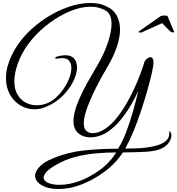

<svg xmlns="http://www.w3.org/2000/svg" viewBox="-20 -866 1187 1286"><path d="M372 400Q302 400 258.5 374Q215 348 215 311Q215 284 243.5 252Q272 220 336 194Q434 153 544 141.5Q654 130 771 130Q802 80 826.5 15Q851 -50 871 -121Q891 -192 907 -259Q889 -218 859 -166Q829 -114 790 -65.5Q751 -17 704 15Q646 54 584 54Q538 54 505 27Q472 0 472 -58Q472 -64 472.5 -71Q473 -78 474 -85Q482 -135 506.5 -193Q531 -251 562.5 -307.5Q594 -364 621 -409Q653 -461 677 -515Q701 -569 714 -619Q727 -669 727 -707Q727 -736 718.5 -758.5Q710 -781 691 -793Q647 -821 587 -821Q523 -821 452 -792Q381 -763 313.5 -713.5Q246 -664 193 -601Q140 -538 111 -470Q93 -427 84.5 -390Q76 -353 76 -322Q76 -268 97 -232.5Q118 -197 152 -179Q186 -161 225 -161Q257 -161 289 -172Q324 -184 354.5 -212Q385 -240 408.5 -275Q432 -310 445 -346Q458 -382 458 -411Q458 -440 443.5 -458.5Q429 -477 396 -477Q384 -477 370 -474Q366 -473 363 -473Q360 -473 358 -473Q349 -473 349 -477Q349 -479 355 -483.5Q361 -488 368 -489Q397 -496 417 -496Q458 -496 477 -473Q496 -450 496 -414Q496 -372 470.5 -320.5Q445 -269 398 -222.5Q351 -176 285 -149Q249 -134 211 -134Q161 -134 117.5 -159.5Q74 -185 47 -232Q20 -279 20 -343Q20 -382 30 -419.5Q40 -457 59 -497Q96 -574 157 -637.5Q218 -701 291.5 -748Q365 -795 441 -820.5Q517 -846 584 -846Q613 -846 639 -841.5Q665 -837 687 -826Q740 -803 762 -761.5Q784 -720 784 -669Q784 -612 761 -547.5Q738 -483 702 -422Q668 -365 635.5 -303Q603 -241 579 -183Q555 -125 545 -79Q543 -69 542 -59Q541 -49 541 -41Q541 -6 558 10Q575 26 601 26Q643 26 690 -7Q727 -33 761.5 -76Q796 -119 826 -170.5Q856 -222 880 -274.5Q904 -327 921 -373Q938 -419 947 -450Q949 -459 962 -471Q975 -483 987 -483Q995 -483 1001.5 -475Q1008 -467 1008 -447Q1008 -427 999 -386Q986 -328 966.5 -259Q947 -190 923 -118.5Q899 -47 872.5 17Q846 81 819 129Q847 129 885.5 128Q924 127 964 122Q1004 117 1038 106Q1072 95 1093 76Q1114 57 1114 28V22Q1114 13 1117 13Q1121 13 1126 29Q1127 32 1127.5 35Q1128 38 1128 42Q1128 63 1110.5 89.5Q1093 116 1052 133Q1015 148 947.5 151Q880 154 803 155Q753 231 677.5 286Q602 341 525 370Q483 386 444.5 393Q406 400 372 400ZM379 372Q408 372 442 366Q476 360 509 348Q577 323 644.5 275.5Q712 228 758 155Q690 155 620 161.5Q550 168 483 185.5Q416 203 356 238Q311 263 291.5 285Q272 307 272 324Q272 346 302.5 359Q333 372 379 372ZM1084 -762Q1098 -762 1102 -758L1146 -654Q1146 -653 1146.5 -652.5Q1147 -652 1147 -652Q1147 -649 1139 -649Q1135 -649 1129.5 -650.5Q1124 -652 1122 -654L1066 -711L940 -654Q933 -648 918 -648Q913 -648 909 -650Q905 -652 908 -654L1056 -758Q1061 -760 1067.5 -761Q1074 -762 1084 -762Z"/></svg>

Font: Great Vibes
Style: Regular
Weight: 400
Designer: Robert E. Leuschke, Viktoriya Grabowska, Viviana Monsalve, Eben Sorkin
Foundry: Robert E. Leuschke
Version: Version 1.103; ttfautohint (v1.8.4.7-5d5b)